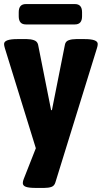

<svg xmlns="http://www.w3.org/2000/svg" viewBox="-25 -717 500 943"><path d="M152 206Q117 206 102 200.5Q87 195 87 182Q87 173 92 161L151 11L-1 -480Q-5 -493 -5 -501Q-5 -525 60 -525H107Q126 -525 142 -519.5Q158 -514 162 -498L226 -176H230L294 -498Q297 -514 312.5 -519.5Q328 -525 349 -525H391Q455 -525 455 -501Q455 -492 451 -480L247 179Q242 196 227.5 201Q213 206 192 206ZM102 -597Q67 -597 67 -637V-657Q67 -697 102 -697H343Q378 -697 378 -657V-637Q378 -597 343 -597Z"/></svg>

Font: Asap Semi Condensed ExtraBold
Style: Regular
Weight: 800
Width: 4
Designer: Pablo Cosgaya
Foundry: Omnibus-Type
Version: Version 3.001; ttfautohint (v1.8.4.7-5d5b)